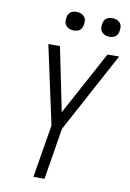

<svg xmlns="http://www.w3.org/2000/svg" viewBox="-101 -998 714 1058"><g transform="rotate(10 256.5 -468.5)"><path d="M163 0 212 -296 117 -735H182L255 -378L448 -735H513L272 -288L225 0ZM441 -833Q428 -833 417 -837.5Q406 -842 398 -851Q390 -860 389 -872.5Q388 -885 390 -898Q391 -906 395.5 -914.5Q400 -923 407.5 -928Q415 -933 423.5 -935Q432 -937 440 -937Q453 -937 464.5 -932.5Q476 -928 483.5 -919Q491 -910 492.5 -897.5Q494 -885 491 -872Q490 -864 485.5 -855.5Q481 -847 474 -842Q467 -837 458 -835Q449 -833 441 -833ZM241 -833Q228 -833 217 -837.5Q206 -842 198 -851Q190 -860 189 -872.5Q188 -885 190 -898Q191 -906 195.5 -914.5Q200 -923 207.5 -928Q215 -933 223.5 -935Q232 -937 240 -937Q253 -937 264.5 -932.5Q276 -928 283.5 -919Q291 -910 292.5 -897.5Q294 -885 291 -872Q290 -864 285.5 -855.5Q281 -847 274 -842Q267 -837 258 -835Q249 -833 241 -833Z"/></g></svg>

Font: Iosevka SS18 Light
Style: Italic
Weight: 300
Italic angle: -9°
Monospace: yes
Designer: Belleve Invis
Foundry: Belleve Invis
Version: Version 25.1.1; ttfautohint (v1.8.4)